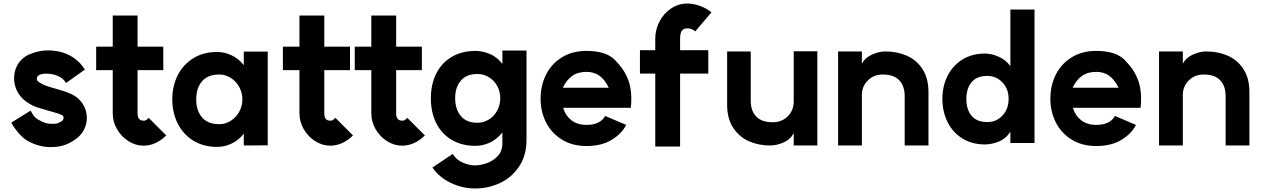

<svg xmlns="http://www.w3.org/2000/svg" viewBox="-20 -812 7167 1090"><path d="M327 -371Q291 -394 242 -394Q205 -394 193 -378Q189 -373 189 -365Q189 -360 192 -354Q196 -348 210 -340Q228 -330 250 -322L287 -311Q354 -293 386.5 -277Q419 -261 435 -241Q452 -223 462.5 -197Q473 -171 473 -142Q473 -107 456 -74Q443 -50 424 -33.5Q405 -17 378 -2Q338 19 294 22Q285 23 266 23Q196 23 129 -17Q102 -35 76.5 -67.5Q51 -100 44 -116L154 -184Q163 -167 171 -155.5Q179 -144 195 -134Q219 -120 236 -114.5Q253 -109 274 -109Q292 -109 300.5 -110.5Q309 -112 320 -118Q332 -123 337 -131Q341 -136 341 -143Q341 -152 333 -158Q323 -163 308.5 -168Q294 -173 264 -181L244 -187L206 -198Q183 -205 171.5 -210Q160 -215 146 -224Q114 -243 97 -265Q80 -284 70 -311.5Q60 -339 60 -368Q60 -401 73 -431Q96 -482 148.5 -504Q201 -526 251 -526Q334 -526 395 -486Q436 -459 462 -417L355 -341Q345 -358 327 -371Z M795 15Q750 15 709.5 -10.5Q669 -36 644.5 -78.5Q620 -121 620 -168V-414H526V-547H620V-724H761V-547H907V-414H761V-168Q761 -127 795 -127Q804 -127 808.5 -129.5Q813 -132 824 -143L924 -43Q864 15 795 15Z M1356 -248Q1356 -287 1337.5 -319.5Q1319 -352 1289 -370.5Q1259 -389 1225 -389Q1160 -389 1127 -350.5Q1094 -312 1094 -248Q1094 -184 1127 -145.5Q1160 -107 1225 -107Q1259 -107 1289 -125.5Q1319 -144 1337.5 -176.5Q1356 -209 1356 -248ZM1212 -517Q1255 -517 1295 -498Q1335 -479 1364 -442V-519H1500V13L1364 14V-53Q1335 -16 1295 3Q1255 22 1212 22Q1134 22 1076 -14.5Q1018 -51 988 -112.5Q958 -174 958 -248Q958 -322 988 -383Q1018 -444 1076 -480.5Q1134 -517 1212 -517Z M1855 15Q1810 15 1769.5 -10.5Q1729 -36 1704.5 -78.5Q1680 -121 1680 -168V-414H1586V-547H1680V-724H1821V-547H1967V-414H1821V-168Q1821 -127 1855 -127Q1864 -127 1868.5 -129.5Q1873 -132 1884 -143L1984 -43Q1924 15 1855 15Z M2263 15Q2218 15 2177.5 -10.5Q2137 -36 2112.5 -78.5Q2088 -121 2088 -168V-414H1994V-547H2088V-724H2229V-547H2375V-414H2229V-168Q2229 -127 2263 -127Q2272 -127 2276.5 -129.5Q2281 -132 2292 -143L2392 -43Q2332 15 2263 15Z M2820 -255Q2820 -293 2802.5 -324.5Q2785 -356 2755 -374Q2725 -392 2691 -392Q2628 -392 2596 -354Q2564 -316 2564 -255Q2564 -192 2596 -153.5Q2628 -115 2691 -115Q2725 -115 2755 -133.5Q2785 -152 2802.5 -184Q2820 -216 2820 -255ZM2680 -523Q2718 -523 2760 -506Q2802 -489 2832 -449V-525H2969V-18Q2969 70 2927.5 132.5Q2886 195 2819.5 226.5Q2753 258 2677 258Q2605 258 2538.5 226Q2472 194 2435 139L2550 62Q2573 98 2610 112.5Q2647 127 2677 127Q2705 127 2741.5 115Q2778 103 2805 74.5Q2832 46 2832 2V-60Q2798 -18 2758 -1Q2718 16 2680 16Q2601 16 2543.5 -18.5Q2486 -53 2456 -114Q2426 -175 2426 -254Q2426 -332 2456 -393Q2486 -454 2543.5 -488.5Q2601 -523 2680 -523Z M3310 -404Q3261 -404 3229 -381.5Q3197 -359 3175 -314H3436Q3413 -361 3382.5 -382.5Q3352 -404 3310 -404ZM3309 -523Q3421 -523 3471 -471.5Q3521 -420 3538 -378Q3564 -326 3564 -249Q3564 -221 3561 -200H3177Q3190 -156 3223.5 -129.5Q3257 -103 3310 -103Q3353 -103 3379.5 -118Q3406 -133 3415 -154L3535 -103Q3510 -53 3452.5 -18Q3395 17 3309 17Q3229 17 3170 -19.5Q3111 -56 3080 -117Q3049 -178 3049 -252Q3049 -327 3080 -388.5Q3111 -450 3170 -486.5Q3229 -523 3309 -523Z M3700 20V-394H3613V-527H3700V-592Q3700 -644 3724 -690Q3748 -736 3790 -764Q3832 -792 3882 -792Q3917 -792 3955 -778Q3993 -764 4019 -742L3927 -634Q3908 -651 3882 -651Q3860 -651 3850.5 -637Q3841 -623 3841 -592V-527H4001V-394H3841V20Z M4367 -118Q4419 -118 4453 -152.5Q4487 -187 4486 -240V-521H4620V14H4486V-56Q4467 -20 4428 -3Q4389 14 4352 14Q4286 14 4231 -10.5Q4176 -35 4142 -87Q4108 -139 4108 -218V-520H4242V-240Q4242 -183 4273 -150.5Q4304 -118 4367 -118Z M4991 -389Q4940 -389 4905.5 -354Q4871 -319 4873 -266V14H4738V-520H4873V-450Q4891 -485 4931 -502.5Q4971 -520 5006 -520Q5072 -520 5127.5 -496Q5183 -472 5217 -420Q5251 -368 5251 -289V14H5116V-266Q5116 -323 5085.5 -356Q5055 -389 4991 -389Z M5706 -251Q5706 -308 5670.5 -344.5Q5635 -381 5586 -381Q5525 -381 5495.5 -345Q5466 -309 5466 -251Q5466 -191 5495.5 -155Q5525 -119 5586 -119Q5636 -119 5671 -156Q5706 -193 5706 -251ZM5572 -508Q5608 -508 5648.5 -490.5Q5689 -473 5716 -437V-758H5853V0H5716V-64Q5690 -24 5649.5 -8Q5609 8 5572 8Q5497 8 5442 -27Q5387 -62 5358.5 -121Q5330 -180 5330 -251Q5330 -321 5358.5 -379.5Q5387 -438 5442 -473Q5497 -508 5572 -508Z M6204 -404Q6155 -404 6123 -381.5Q6091 -359 6069 -314H6330Q6307 -361 6276.5 -382.5Q6246 -404 6204 -404ZM6203 -523Q6315 -523 6365 -471.5Q6415 -420 6432 -378Q6458 -326 6458 -249Q6458 -221 6455 -200H6071Q6084 -156 6117.5 -129.5Q6151 -103 6204 -103Q6247 -103 6273.5 -118Q6300 -133 6309 -154L6429 -103Q6404 -53 6346.5 -18Q6289 17 6203 17Q6123 17 6064 -19.5Q6005 -56 5974 -117Q5943 -178 5943 -252Q5943 -327 5974 -388.5Q6005 -450 6064 -486.5Q6123 -523 6203 -523Z M6813 -389Q6762 -389 6727.5 -354Q6693 -319 6695 -266V14H6560V-520H6695V-450Q6713 -485 6753 -502.5Q6793 -520 6828 -520Q6894 -520 6949.5 -496Q7005 -472 7039 -420Q7073 -368 7073 -289V14H6938V-266Q6938 -323 6907.5 -356Q6877 -389 6813 -389Z"/></svg>

Font: SUIT ExtraBold
Style: Regular
Weight: 800
Designer: Sunn Youn; Korean Glyphs from Source Han Sans (Sandoll Communications; Soo-young Jang, Joo-yeon Kang)
Foundry: Sunn
Version: Version 1.008